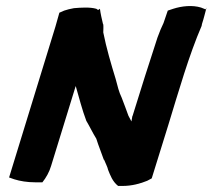

<svg xmlns="http://www.w3.org/2000/svg" viewBox="-20 -620 702 634"><path d="M10 -34 27 -28C46 -22 70 -18 96 -18H113H120C132 -33 143 -52 149 -73L230 -336C241 -298 251 -258 265 -221C277 -201 285 -183 298 -162C305 -139 316 -113 323 -92V-93L324 -92C329 -79 335 -69 337 -59V-60V-59C344 -42 351 -21 370 -6H377H385C416 -6 444 -14 466 -23L481 -31L536 -208C570 -319 604 -438 646 -535V-536L647 -541C653 -559 657 -577 662 -595L659 -589L644 -595C615 -604 580 -600 552 -591L534 -585L520 -544C513 -530 507 -515 500 -496C473 -413 444 -323 418 -238L417 -236L414 -219C411 -225 407 -232 404 -238C397 -256 391 -275 382 -297C372 -318 369 -333 362 -359C347 -408 331 -462 321 -513C321 -519 322 -530 321 -541V-539L320 -541C316 -558 312 -575 310 -591L304 -587L298 -591C277 -597 247 -595 224 -593C212 -591 201 -588 192 -585L176 -578L178 -585L163 -532Z"/></svg>

Font: SolarCharger
Style: 1052
Weight: 1000
Designer: Mew Too
Foundry: Cannot Into Space Fonts/KineticPlasma Fonts
Version: Version 1.100